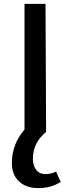

<svg xmlns="http://www.w3.org/2000/svg" viewBox="-20 -678 363 987"><path d="M268 204 292 257Q243 289 178 289Q114 289 77.5 254.5Q41 220 41 161Q41 63 106 -12V-658H214L217 0Q149 56 149 139Q149 172 165.5 194.5Q182 217 214 217Q243 217 268 204Z"/></svg>

Font: EauTestText Semibold
Style: Regular
Weight: 600
Designer: Christian Thalmann (Catharsis Fonts)
Version: Version 0.001;PS 000.001;hotconv 1.0.88;makeotf.lib2.5.64775